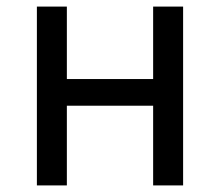

<svg xmlns="http://www.w3.org/2000/svg" viewBox="-20 -563 668 583"><path d="M92 0H183V-242H445V0H536V-543H445V-323H183V-543H92Z"/></svg>

Font: Noto Sans Mono CJK SC Regular
Style: Regular
Weight: 400
Designer: Ryoko NISHIZUKA (kana & ideographs); Paul D. Hunt (Latin, Greek & Cyrillic); Wenlong ZHANG (bopomofo); Sandoll Communica
Foundry: Adobe Systems Incorporated
Version: Version 1.005;PS 1.005;hotconv 1.0.96;makeotf.lib2.5.65012